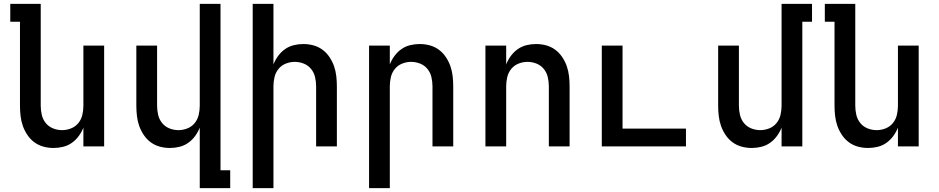

<svg xmlns="http://www.w3.org/2000/svg" viewBox="-20 -755 4840 990"><path d="M256 8Q229 8 203.5 1Q178 -6 157 -21.5Q136 -37 121 -59.5Q106 -82 97.5 -106.5Q89 -131 86 -157.5Q83 -184 83 -210V-643H33V-735H190V-210Q190 -186 195.5 -162.5Q201 -139 216 -120.5Q231 -102 253.5 -93Q276 -84 300 -84Q324 -84 346.5 -93Q369 -102 384 -120.5Q399 -139 404.5 -162.5Q410 -186 410 -210V-520H517V0H410V-97Q401 -74 386 -53.5Q371 -33 350.5 -18.5Q330 -4 305.5 2Q281 8 256 8Z M1010 215V-97Q1001 -74 986 -53.5Q971 -33 950.5 -18.5Q930 -4 905.5 2Q881 8 856 8Q829 8 803.5 1Q778 -6 757 -21.5Q736 -37 721 -59.5Q706 -82 697.5 -106.5Q689 -131 686 -157.5Q683 -184 683 -210V-520H790V-210Q790 -186 795.5 -162.5Q801 -139 816 -120.5Q831 -102 853.5 -93Q876 -84 900 -84Q924 -84 946.5 -93Q969 -102 984 -120.5Q999 -139 1004.5 -162.5Q1010 -186 1010 -210V-735H1117V123H1167V215Z M1283 215V-735H1390V-423Q1399 -446 1414 -466.5Q1429 -487 1449.5 -501.5Q1470 -516 1494.5 -522Q1519 -528 1544 -528Q1571 -528 1596.5 -521Q1622 -514 1643 -498.5Q1664 -483 1679 -460.5Q1694 -438 1702.5 -413.5Q1711 -389 1714 -362.5Q1717 -336 1717 -310V0H1610V-310Q1610 -334 1604.5 -357.5Q1599 -381 1584 -399.5Q1569 -418 1546.5 -427Q1524 -436 1500 -436Q1476 -436 1453.5 -427Q1431 -418 1416 -399.5Q1401 -381 1395.5 -357.5Q1390 -334 1390 -310V215Z M1883 215V-520H1990V-423Q1999 -446 2014 -466.5Q2029 -487 2049.5 -501.5Q2070 -516 2094.5 -522Q2119 -528 2144 -528Q2171 -528 2196.5 -521Q2222 -514 2243 -498.5Q2264 -483 2279 -460.5Q2294 -438 2302.5 -413.5Q2311 -389 2314 -362.5Q2317 -336 2317 -310V0H2210V-310Q2210 -334 2204.5 -357.5Q2199 -381 2184 -399.5Q2169 -418 2146.5 -427Q2124 -436 2100 -436Q2076 -436 2053.5 -427Q2031 -418 2016 -399.5Q2001 -381 1995.5 -357.5Q1990 -334 1990 -310V215Z M2483 0V-520H2590V-423Q2599 -446 2614 -466.5Q2629 -487 2649.5 -501.5Q2670 -516 2694.5 -522Q2719 -528 2744 -528Q2771 -528 2796.5 -521Q2822 -514 2843 -498.5Q2864 -483 2879 -460.5Q2894 -438 2902.5 -413.5Q2911 -389 2914 -362.5Q2917 -336 2917 -310V0H2810V-310Q2810 -334 2804.5 -357.5Q2799 -381 2784 -399.5Q2769 -418 2746.5 -427Q2724 -436 2700 -436Q2676 -436 2653.5 -427Q2631 -418 2616 -399.5Q2601 -381 2595.5 -357.5Q2590 -334 2590 -310V0Z M3083 0V-520H3190V-92H3517V0Z M3856 8Q3829 8 3803.5 1Q3778 -6 3757 -21.5Q3736 -37 3721 -59.5Q3706 -82 3697.5 -106.5Q3689 -131 3686 -157.5Q3683 -184 3683 -210V-520H3790V-210Q3790 -186 3795.5 -162.5Q3801 -139 3816 -120.5Q3831 -102 3853.5 -93Q3876 -84 3900 -84Q3924 -84 3946.5 -93Q3969 -102 3984 -120.5Q3999 -139 4004.5 -162.5Q4010 -186 4010 -210V-735H4167V-643H4117V0H4010V-97Q4001 -74 3986 -53.5Q3971 -33 3950.5 -18.5Q3930 -4 3905.5 2Q3881 8 3856 8Z M4456 8Q4429 8 4403.5 1Q4378 -6 4357 -21.5Q4336 -37 4321 -59.5Q4306 -82 4297.5 -106.5Q4289 -131 4286 -157.5Q4283 -184 4283 -210V-643H4233V-735H4390V-210Q4390 -186 4395.5 -162.5Q4401 -139 4416 -120.5Q4431 -102 4453.5 -93Q4476 -84 4500 -84Q4524 -84 4546.5 -93Q4569 -102 4584 -120.5Q4599 -139 4604.5 -162.5Q4610 -186 4610 -210V-520H4717V0H4610V-97Q4601 -74 4586 -53.5Q4571 -33 4550.5 -18.5Q4530 -4 4505.5 2Q4481 8 4456 8Z"/></svg>

Font: Iosevka Semibold Extended
Style: Regular
Weight: 600
Width: 7
Monospace: yes
Designer: Belleve Invis
Foundry: Belleve Invis
Version: Version 32.5.0; ttfautohint (v1.8.4)